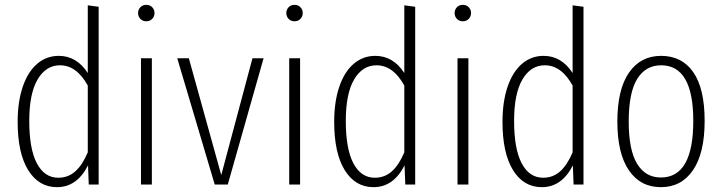

<svg xmlns="http://www.w3.org/2000/svg" viewBox="-20 -763 2987 794"><path d="M388 -735V0H347L344 -79Q298 11 216 11Q140 11 96.5 -59.5Q53 -130 53 -259Q53 -342 74 -404Q95 -466 133.5 -499Q172 -532 223 -532Q297 -532 343 -461V-741ZM343 -133V-409Q297 -493 228 -493Q170 -493 135.5 -434.5Q101 -376 101 -263Q101 -147 132.5 -87.5Q164 -28 221 -28Q262 -28 291.5 -54.5Q321 -81 343 -133Z M608 -522V0H563V-522ZM619 -709Q619 -695 609.5 -685Q600 -675 585 -675Q570 -675 560.5 -685Q551 -695 551 -709Q551 -723 560.5 -733Q570 -743 585 -743Q600 -743 609.5 -733Q619 -723 619 -709Z M1070 -522 922 0H868L713 -522H761L895 -39L1024 -522Z M1221 -522V0H1176V-522ZM1232 -709Q1232 -695 1222.5 -685Q1213 -675 1198 -675Q1183 -675 1173.5 -685Q1164 -695 1164 -709Q1164 -723 1173.5 -733Q1183 -743 1198 -743Q1213 -743 1222.5 -733Q1232 -723 1232 -709Z M1697 -735V0H1656L1653 -79Q1607 11 1525 11Q1449 11 1405.5 -59.5Q1362 -130 1362 -259Q1362 -342 1383 -404Q1404 -466 1442.5 -499Q1481 -532 1532 -532Q1606 -532 1652 -461V-741ZM1652 -133V-409Q1606 -493 1537 -493Q1479 -493 1444.5 -434.5Q1410 -376 1410 -263Q1410 -147 1441.5 -87.5Q1473 -28 1530 -28Q1571 -28 1600.5 -54.5Q1630 -81 1652 -133Z M1917 -522V0H1872V-522ZM1928 -709Q1928 -695 1918.5 -685Q1909 -675 1894 -675Q1879 -675 1869.5 -685Q1860 -695 1860 -709Q1860 -723 1869.5 -733Q1879 -743 1894 -743Q1909 -743 1918.5 -733Q1928 -723 1928 -709Z M2393 -735V0H2352L2349 -79Q2303 11 2221 11Q2145 11 2101.5 -59.5Q2058 -130 2058 -259Q2058 -342 2079 -404Q2100 -466 2138.5 -499Q2177 -532 2228 -532Q2302 -532 2348 -461V-741ZM2348 -133V-409Q2302 -493 2233 -493Q2175 -493 2140.5 -434.5Q2106 -376 2106 -263Q2106 -147 2137.5 -87.5Q2169 -28 2226 -28Q2267 -28 2296.5 -54.5Q2326 -81 2348 -133Z M2894 -263Q2894 -130 2846 -59.5Q2798 11 2713 11Q2628 11 2580.5 -59Q2533 -129 2533 -260Q2533 -393 2581 -462.5Q2629 -532 2714 -532Q2800 -532 2847 -464.5Q2894 -397 2894 -263ZM2580 -260Q2580 -143 2614.5 -86Q2649 -29 2713 -29Q2847 -29 2847 -263Q2847 -493 2714 -493Q2650 -493 2615 -436.5Q2580 -380 2580 -260Z"/></svg>

Font: Fira Sans Extra Condensed ExtraLight
Style: Regular
Weight: 275
Width: 1
Designer: Carrois Corporate & Edenspiekermann AG
Foundry: Carrois Corporate GbR & Edenspiekermann AG
Version: Version 4.203